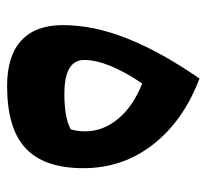

<svg xmlns="http://www.w3.org/2000/svg" viewBox="-40 -512 560 519"><g transform="rotate(90 239.5 -252.0)"><path d="M211.9 8.3Q130.9 8.3 89.1 -30Q47.4 -68.4 47.4 -142.1Q47.4 -227.1 84.7 -319.3Q122.1 -411.6 191.9 -511.7Q306.2 -468.3 370.1 -386.2Q434.1 -304.2 434.1 -197.8Q434.1 -92.3 380.6 -42Q327.1 8.3 211.9 8.3ZM205.1 -356.9Q141.6 -262.7 141.6 -200.2Q141.6 -146.5 233.4 -146.5Q297.4 -146.5 329.1 -163.6Q334.5 -181.2 334.5 -202.6Q334.5 -251.5 300.3 -292.2Q266.1 -333 205.1 -356.9Z"/></g></svg>

Font: Pinar Bold
Style: Regular
Weight: 700
Designer: Amin Abedi
Version: Version 3.000